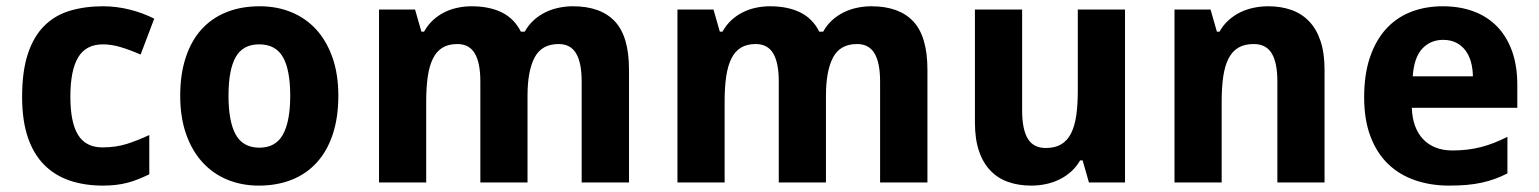

<svg xmlns="http://www.w3.org/2000/svg" viewBox="-20 -576 4857 606"><path d="M305.2 9.8Q246.6 9.8 199.5 -6.3Q152.3 -22.5 118.9 -56.4Q85.4 -90.3 67.6 -143.3Q49.8 -196.3 49.8 -270Q49.8 -351.6 68.1 -406.5Q86.4 -461.4 119.9 -494.6Q153.3 -527.8 200.4 -542Q247.6 -556.2 305.2 -556.2Q347.2 -556.2 388.7 -545.9Q430.2 -535.6 466.8 -517.1L423.8 -403.8Q391.6 -418 361.8 -427Q332 -436 305.2 -436Q251 -436 226.6 -394.8Q202.1 -353.5 202.1 -271Q202.1 -189 226.6 -149.9Q251 -110.8 303.2 -110.8Q345.7 -110.8 380.4 -121.8Q415 -132.8 451.2 -149.9V-25.9Q433.1 -17.1 416 -10.3Q398.9 -3.4 381.6 1Q364.3 5.4 345.5 7.6Q326.7 9.8 305.2 9.8Z M701.2 -273.9Q701.2 -192.4 724.1 -151.1Q747.1 -109.9 798.8 -109.9Q850.1 -109.9 873 -151.4Q896 -192.9 896 -273.9Q896 -355.5 873 -395.8Q850.1 -436 797.9 -436Q746.6 -436 723.9 -395.8Q701.2 -355.5 701.2 -273.9ZM1047.9 -273.9Q1047.9 -205.6 1030.5 -152.8Q1013.2 -100.1 980.7 -64Q948.2 -27.8 901.6 -9Q855 9.8 796.9 9.8Q742.7 9.8 697.3 -9Q651.9 -27.8 618.9 -64Q585.9 -100.1 567.4 -152.8Q548.8 -205.6 548.8 -273.9Q548.8 -341.8 566.2 -394.5Q583.5 -447.3 616 -483.2Q648.4 -519 694.8 -537.6Q741.2 -556.2 799.8 -556.2Q854 -556.2 899.4 -537.6Q944.8 -519 977.8 -483.2Q1010.7 -447.3 1029.3 -394.5Q1047.9 -341.8 1047.9 -273.9Z M1645 0H1496.1V-318.8Q1496.1 -377.9 1478.5 -407.5Q1460.9 -437 1423.3 -437Q1395 -437 1376.2 -425.3Q1357.4 -413.6 1346.2 -390.6Q1335 -367.7 1330.1 -334Q1325.2 -300.3 1325.2 -256.8V0H1176.3V-545.9H1290L1310.1 -476.1H1318.4Q1330.1 -497.1 1346.4 -512.2Q1362.8 -527.3 1382.3 -537.1Q1401.9 -546.9 1423.8 -551.5Q1445.8 -556.2 1468.3 -556.2Q1524.4 -556.2 1563.7 -536.9Q1603 -517.6 1624 -476.1H1636.2Q1647.9 -497.1 1664.6 -512.2Q1681.2 -527.3 1701.2 -537.1Q1721.2 -546.9 1743.4 -551.5Q1765.6 -556.2 1788.1 -556.2Q1876 -556.2 1920.7 -508.5Q1965.3 -460.9 1965.3 -356V0H1815.9V-318.8Q1815.9 -377.9 1798.3 -407.5Q1780.8 -437 1743.2 -437Q1689.9 -437 1667.5 -394.8Q1645 -352.5 1645 -273.9Z M2586.9 0H2438V-318.8Q2438 -377.9 2420.4 -407.5Q2402.8 -437 2365.2 -437Q2336.9 -437 2318.1 -425.3Q2299.3 -413.6 2288.1 -390.6Q2276.9 -367.7 2272 -334Q2267.1 -300.3 2267.1 -256.8V0H2118.2V-545.9H2231.9L2252 -476.1H2260.3Q2272 -497.1 2288.3 -512.2Q2304.7 -527.3 2324.2 -537.1Q2343.8 -546.9 2365.7 -551.5Q2387.7 -556.2 2410.2 -556.2Q2466.3 -556.2 2505.6 -536.9Q2544.9 -517.6 2565.9 -476.1H2578.1Q2589.8 -497.1 2606.4 -512.2Q2623 -527.3 2643.1 -537.1Q2663.1 -546.9 2685.3 -551.5Q2707.5 -556.2 2730 -556.2Q2817.9 -556.2 2862.5 -508.5Q2907.2 -460.9 2907.2 -356V0H2757.8V-318.8Q2757.8 -377.9 2740.2 -407.5Q2722.7 -437 2685.1 -437Q2631.8 -437 2609.4 -394.8Q2586.9 -352.5 2586.9 -273.9Z M3417 0 3397 -69.8H3389.2Q3377 -48.8 3360.1 -33.9Q3343.3 -19 3323.2 -9.3Q3303.2 0.5 3280.8 5.1Q3258.3 9.8 3234.9 9.8Q3194.8 9.8 3162.1 -1.7Q3129.4 -13.2 3106 -37.6Q3082.5 -62 3069.8 -99.6Q3057.1 -137.2 3057.1 -189.9V-545.9H3206.1V-227.1Q3206.1 -168 3223.9 -138.4Q3241.7 -108.9 3280.8 -108.9Q3310.1 -108.9 3329.6 -120.6Q3349.1 -132.3 3360.6 -155.3Q3372.1 -178.2 3377 -211.9Q3381.8 -245.6 3381.8 -289.1V-545.9H3530.8V0Z M4160.6 0H4011.7V-318.8Q4011.7 -377.9 3993.9 -407.5Q3976.1 -437 3937 -437Q3907.7 -437 3888.2 -425.3Q3868.7 -413.6 3857.2 -390.6Q3845.7 -367.7 3840.8 -334Q3835.9 -300.3 3835.9 -256.8V0H3687V-545.9H3800.8L3820.8 -476.1H3829.1Q3840.8 -497.1 3857.7 -512.2Q3874.5 -527.3 3894.5 -537.1Q3914.6 -546.9 3937 -551.5Q3959.5 -556.2 3982.9 -556.2Q4022.9 -556.2 4055.7 -544.7Q4088.4 -533.2 4111.8 -508.8Q4135.3 -484.4 4147.9 -446.5Q4160.6 -408.7 4160.6 -356Z M4534.7 -450.2Q4495.1 -450.2 4469 -422.4Q4442.9 -394.5 4439 -335H4628.9Q4628.4 -359.9 4622.6 -380.9Q4616.7 -401.9 4605 -417.2Q4593.3 -432.6 4575.7 -441.4Q4558.1 -450.2 4534.7 -450.2ZM4553.7 9.8Q4495.1 9.8 4445.8 -7.3Q4396.5 -24.4 4360.8 -58.8Q4325.2 -93.3 4305.4 -145.8Q4285.6 -198.2 4285.6 -269Q4285.6 -340.8 4303.7 -394.5Q4321.8 -448.2 4354.2 -484.1Q4386.7 -520 4432.4 -538.1Q4478 -556.2 4533.7 -556.2Q4587.9 -556.2 4631.6 -539.8Q4675.3 -523.4 4705.8 -491.7Q4736.3 -460 4752.7 -413.8Q4769 -367.7 4769 -308.1V-235.8H4436Q4437 -204.6 4446 -179.4Q4455.1 -154.3 4471.4 -137Q4487.8 -119.6 4511 -110.4Q4534.2 -101.1 4564 -101.1Q4588.9 -101.1 4611.1 -103.8Q4633.3 -106.4 4654.3 -111.8Q4675.3 -117.2 4695.8 -125.2Q4716.3 -133.3 4737.8 -144V-28.8Q4718.3 -18.6 4698.5 -11.5Q4678.7 -4.4 4656.7 0.5Q4634.8 5.4 4609.4 7.6Q4584 9.8 4553.7 9.8Z"/></svg>

Font: Droid Sans
Style: Bold
Weight: 700
Foundry: Ascender Corporation
Version: Version 1.00 build 112